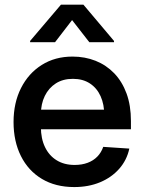

<svg xmlns="http://www.w3.org/2000/svg" viewBox="-20 -777 607 809"><path d="M293 11.2Q213.9 11.2 156.5 -23.2Q99.1 -57.6 68.1 -119.6Q37.1 -181.6 37.1 -262.7Q37.1 -343.8 68.6 -406Q100.1 -468.3 156 -503.4Q211.9 -538.6 285.6 -538.6Q337.9 -538.6 382.8 -520.8Q427.7 -502.9 461.2 -468.3Q494.6 -433.6 513.2 -383.1Q531.7 -332.5 531.7 -267.1V-232.4H90.3V-314.9H472.7L419.4 -291Q419.4 -337.4 403.8 -371.8Q388.2 -406.2 358.6 -425.5Q329.1 -444.8 287.1 -444.8Q245.1 -444.8 215.1 -425.5Q185.1 -406.2 168.7 -372.6Q152.3 -338.9 152.3 -295.4V-242.2Q152.3 -192.9 169.7 -157Q187 -121.1 218.8 -101.6Q250.5 -82 294.4 -82Q325.2 -82 349.4 -91.1Q373.5 -100.1 390.1 -117.2Q406.7 -134.3 415 -158.2L524.9 -150.9Q514.6 -102.5 482.4 -65.9Q450.2 -29.3 401.6 -9Q353 11.2 293 11.2ZM356.4 -599.1 283.7 -692.4 211.9 -599.1H106.9V-604.5L236.8 -757.3H331.5L460.4 -604.5V-599.1Z"/></svg>

Font: Inter Cardless Tabular Medium
Style: Regular
Weight: 500
Designer: Rasmus Andersson
Foundry: rsms
Version: Version 4.000;git-4fc901f